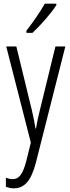

<svg xmlns="http://www.w3.org/2000/svg" viewBox="-20 -836 383 1046"><path d="M287 -808V-816H224C196 -767 165 -722 124 -669V-657H157C197 -694 258 -762 287 -808ZM14 -583 148 -59 123 42C103 118 81 140 49 140C38 140 24 137 12 132V182C27 187 40 190 55 190C112 190 149 151 175 52L336 -583H282L198 -239C189 -205 183 -175 176 -136H173C169 -164 165 -187 153 -238L69 -583Z"/></svg>

Font: Noto Sans Tamil UI ExtraCondensed Light
Style: Regular
Weight: 300
Width: 2
Designer: Jelle Bosma - Monotype Design Team
Foundry: Monotype Imaging Inc.
Version: Version 2.004